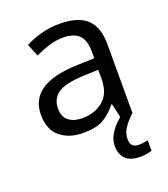

<svg xmlns="http://www.w3.org/2000/svg" viewBox="-140 -644 840 962"><g transform="rotate(-20 280.5 -162.5)"><path d="M288 -545Q386 -545 433 -502Q480 -459 480 -365V0H416L399 -76H395Q360 -32 321.5 -11Q283 10 215 10Q142 10 94 -28.5Q46 -67 46 -149Q46 -229 109 -272.5Q172 -316 303 -320L394 -323V-355Q394 -422 365 -448Q336 -474 283 -474Q241 -474 203 -461.5Q165 -449 132 -433L105 -499Q140 -518 188 -531.5Q236 -545 288 -545ZM314 -259Q214 -255 175.5 -227Q137 -199 137 -148Q137 -103 164.5 -82Q192 -61 235 -61Q303 -61 348 -98.5Q393 -136 393 -214V-262ZM412 116Q412 161 457 161Q474 161 485.5 158.5Q497 156 505 155V211Q491 215 477 217.5Q463 220 443 220Q390 220 365 195Q340 170 340 126Q340 97 354.5 70Q369 43 390.5 21Q412 -1 432 -15L480 0Q446 32 429 58.5Q412 85 412 116Z"/></g></svg>

Font: Noto Sans Lepcha
Style: Regular
Weight: 400
Designer: Monotype Design Team
Foundry: Monotype Imaging Inc.
Version: Version 2.006; ttfautohint (v1.8.4.7-5d5b)